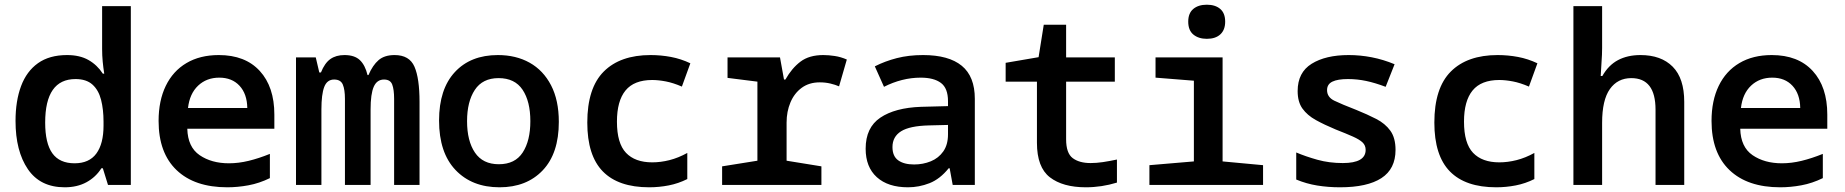

<svg xmlns="http://www.w3.org/2000/svg" viewBox="-20 -786 7840 816"><path d="M255 10Q151 10 98.5 -67Q46 -144 46 -272Q46 -357 69.5 -420Q93 -483 141.5 -517.5Q190 -552 265 -552Q319 -552 356 -531Q393 -510 417 -473H423Q419 -498 416.5 -524Q414 -550 414 -578V-760H536V0H439L417 -71H411Q387 -33 347.5 -11.5Q308 10 255 10ZM297 -92Q359 -92 389.5 -133.5Q420 -175 420 -252V-269Q420 -321 409.5 -362Q399 -403 373 -426.5Q347 -450 301 -450Q172 -450 172 -265Q172 -177 202.5 -134.5Q233 -92 297 -92Z M946 10Q807 10 730.5 -63Q654 -136 654 -272Q654 -358 684.5 -421Q715 -484 772.5 -518Q830 -552 910 -552Q1022 -552 1084 -484.5Q1146 -417 1146 -299V-239H776Q778 -161 828.5 -126.5Q879 -92 953 -92Q994 -92 1037 -102.5Q1080 -113 1127 -132V-29Q1082 -7 1036 1.5Q990 10 946 10ZM1031 -327Q1030 -387 998 -421.5Q966 -456 912 -456Q858 -456 822 -422Q786 -388 779 -327Z M1238 0V-542H1322L1337 -478H1344Q1360 -518 1384 -535Q1408 -552 1444 -552Q1487 -552 1509.5 -530.5Q1532 -509 1542 -467H1546Q1564 -509 1589 -530.5Q1614 -552 1657 -552Q1720 -552 1741.5 -502.5Q1763 -453 1763 -353V0H1655V-366Q1655 -405 1647 -426.5Q1639 -448 1612 -448Q1582 -448 1568.5 -417.5Q1555 -387 1555 -321V0H1446V-366Q1446 -405 1437 -426.5Q1428 -448 1400 -448Q1370 -448 1358 -416.5Q1346 -385 1346 -321V0Z M2103 10Q1986 10 1916 -63.5Q1846 -137 1846 -274Q1846 -407 1913 -479.5Q1980 -552 2096 -552Q2173 -552 2231 -519.5Q2289 -487 2322 -423.5Q2355 -360 2355 -268Q2355 -134 2286.5 -62Q2218 10 2103 10ZM2100 -88Q2169 -88 2201.5 -138Q2234 -188 2234 -271Q2234 -355 2201 -404.5Q2168 -454 2099 -454Q2031 -454 1998 -404Q1965 -354 1965 -271Q1965 -187 1998.5 -137.5Q2032 -88 2100 -88Z M2739 10Q2608 10 2542 -57.5Q2476 -125 2476 -265Q2476 -412 2546 -482Q2616 -552 2745 -552Q2789 -552 2831.5 -544Q2874 -536 2914 -517L2878 -418Q2841 -434 2809.5 -440Q2778 -446 2752 -446Q2675 -446 2638.5 -401.5Q2602 -357 2602 -269Q2602 -177 2640.5 -136.5Q2679 -96 2752 -96Q2788 -96 2825.5 -105.5Q2863 -115 2901 -136V-25Q2863 -6 2822 2Q2781 10 2739 10Z M3049 0V-79L3199 -103V-439L3072 -455V-542H3295L3312 -448H3318Q3345 -496 3382 -524Q3419 -552 3479 -552Q3502 -552 3528 -548Q3554 -544 3579 -533L3546 -419Q3530 -426 3509 -431Q3488 -436 3464 -436Q3419 -436 3387.5 -413Q3356 -390 3339.5 -351Q3323 -312 3323 -265V-103L3471 -79V0Z M3839 10Q3754 10 3706.5 -33Q3659 -76 3659 -154Q3659 -244 3721.5 -286Q3784 -328 3894 -332L4009 -335V-356Q4009 -411 3979 -433.5Q3949 -456 3893 -456Q3853 -456 3813.5 -446Q3774 -436 3737 -417L3698 -504Q3741 -526 3791.5 -539Q3842 -552 3903 -552Q4012 -552 4067.5 -506.5Q4123 -461 4123 -366V0H4029L4016 -71H4012Q3975 -25 3930.5 -7.5Q3886 10 3839 10ZM3865 -87Q3903 -87 3936 -100.5Q3969 -114 3989 -142.5Q4009 -171 4009 -215V-255L3928 -253Q3846 -251 3809.5 -228Q3773 -205 3773 -161Q3773 -122 3797.5 -104.5Q3822 -87 3865 -87Z M4595 10Q4497 10 4442 -32.5Q4387 -75 4387 -179V-439H4254V-519L4394 -543L4416 -681H4511V-542H4718V-439H4511V-194Q4511 -135 4539 -114Q4567 -93 4615 -93Q4640 -93 4667 -97Q4694 -101 4727 -108V-10Q4662 10 4595 10Z M5109 -621Q5074 -621 5052 -639Q5030 -657 5030 -694Q5030 -730 5051.5 -748Q5073 -766 5109 -766Q5145 -766 5166 -748Q5187 -730 5187 -694Q5187 -659 5166.5 -640Q5146 -621 5109 -621ZM4865 0V-84L5054 -100V-443L4891 -456V-542H5176V-100L5348 -84V0Z M5675 10Q5625 10 5578.5 2.5Q5532 -5 5489 -23V-138Q5529 -121 5579 -107Q5629 -93 5687 -93Q5784 -93 5784 -149Q5784 -168 5771 -180.5Q5758 -193 5730 -205.5Q5702 -218 5656 -236Q5608 -256 5572 -276Q5536 -296 5515.5 -324.5Q5495 -353 5495 -399Q5495 -478 5554.5 -515Q5614 -552 5712 -552Q5761 -552 5810 -542.5Q5859 -533 5907 -513L5869 -417Q5824 -434 5786 -442Q5748 -450 5709 -450Q5665 -450 5642.5 -439Q5620 -428 5620 -403Q5620 -373 5651 -358Q5682 -343 5744 -319Q5791 -300 5829 -280.5Q5867 -261 5889 -230.5Q5911 -200 5911 -149Q5911 -68 5851 -29Q5791 10 5675 10Z M6339 10Q6208 10 6142 -57.5Q6076 -125 6076 -265Q6076 -412 6146 -482Q6216 -552 6345 -552Q6389 -552 6431.5 -544Q6474 -536 6514 -517L6478 -418Q6441 -434 6409.5 -440Q6378 -446 6352 -446Q6275 -446 6238.5 -401.5Q6202 -357 6202 -269Q6202 -177 6240.5 -136.5Q6279 -96 6352 -96Q6388 -96 6425.5 -105.5Q6463 -115 6501 -136V-25Q6463 -6 6422 2Q6381 10 6339 10Z M6667 0V-760H6789V-582Q6789 -555 6786.5 -522Q6784 -489 6783 -463H6790Q6816 -509 6856.5 -530.5Q6897 -552 6952 -552Q7040 -552 7089 -502.5Q7138 -453 7138 -353V0H7016V-320Q7016 -454 6913 -454Q6855 -454 6822 -407.5Q6789 -361 6789 -264V0Z M7546 10Q7407 10 7330.5 -63Q7254 -136 7254 -272Q7254 -358 7284.5 -421Q7315 -484 7372.5 -518Q7430 -552 7510 -552Q7622 -552 7684 -484.5Q7746 -417 7746 -299V-239H7376Q7378 -161 7428.5 -126.5Q7479 -92 7553 -92Q7594 -92 7637 -102.5Q7680 -113 7727 -132V-29Q7682 -7 7636 1.5Q7590 10 7546 10ZM7631 -327Q7630 -387 7598 -421.5Q7566 -456 7512 -456Q7458 -456 7422 -422Q7386 -388 7379 -327Z"/></svg>

Font: Noto Sans Mono SemiBold
Style: Regular
Weight: 600
Designer: Monotype Design Team
Foundry: Monotype Imaging Inc.
Version: Version 2.014; ttfautohint (v1.8.4.7-5d5b)